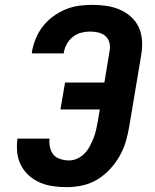

<svg xmlns="http://www.w3.org/2000/svg" viewBox="-20 -763 640 791"><path d="M255 8Q226 8 198 4Q170 0 144.5 -11Q119 -22 99 -40Q79 -58 66.5 -82Q54 -106 51 -134.5Q48 -163 52 -192H184Q182 -174 186 -156Q190 -138 200.5 -125.5Q211 -113 229 -107.5Q247 -102 265 -102Q282 -102 299 -110Q316 -118 329 -131.5Q342 -145 350.5 -161.5Q359 -178 365.5 -194.5Q372 -211 376 -228.5Q380 -246 383 -263L391 -312H229L248 -423H410L432 -556Q435 -573 430 -589.5Q425 -606 412.5 -616Q400 -626 383.5 -629.5Q367 -633 350 -633Q332 -633 313.5 -628Q295 -623 280 -611Q265 -599 255.5 -582Q246 -565 243 -547V-543H111L112 -552Q117 -579 128 -605.5Q139 -632 157 -655Q175 -678 199 -695.5Q223 -713 249.5 -724Q276 -735 304 -739Q332 -743 359 -743Q389 -743 417.5 -739Q446 -735 472 -724Q498 -713 519 -694.5Q540 -676 551.5 -651Q563 -626 565 -597Q567 -568 562 -538L513 -245Q508 -214 499 -182.5Q490 -151 473.5 -121.5Q457 -92 433.5 -66.5Q410 -41 381 -23.5Q352 -6 319.5 1Q287 8 255 8Z"/></svg>

Font: Iosevka Aile Extrabold Oblique
Style: Regular
Weight: 800
Italic angle: -9°
Designer: Belleve Invis
Foundry: Belleve Invis
Version: Version 31.1.0; ttfautohint (v1.8.4)